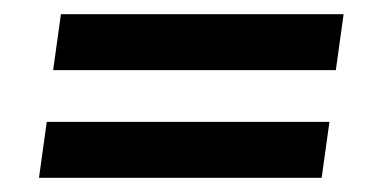

<svg xmlns="http://www.w3.org/2000/svg" viewBox="-20 -390 540 271"><path d="M66 -370H465L454 -291H55ZM46 -218H445L434 -139H35Z"/></svg>

Font: Faustina VF Beta
Style: Italic
Weight: 400
Italic angle: -8°
Designer: Alfonso Garcia
Foundry: Omnibus-Type
Version: Version 1.006